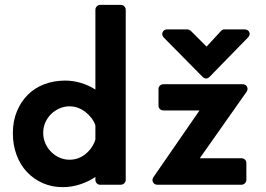

<svg xmlns="http://www.w3.org/2000/svg" viewBox="-20 -761 1096 791"><path d="M477 -741Q486 -741 492 -735Q498 -729 498 -721V-20Q498 -12 492 -6Q486 0 477 0H392Q384 0 378.5 -6Q373 -12 373 -20V-32Q347 -14 311.5 -2Q276 10 238 10Q194 10 156.5 -6.5Q119 -23 91.5 -52Q64 -81 48.5 -122Q33 -163 33 -213Q33 -262 49.5 -302Q66 -342 94.5 -370.5Q123 -399 162.5 -414Q202 -429 249 -429Q282 -429 314.5 -419Q347 -409 373 -392V-721Q373 -729 379 -735Q385 -741 393 -741ZM373 -245Q362 -276 332 -299.5Q302 -323 266 -323Q245 -323 225.5 -314.5Q206 -306 191 -291.5Q176 -277 167 -257Q158 -237 158 -214Q158 -190 167 -170Q176 -150 191 -135Q206 -120 225.5 -111.5Q245 -103 266 -103Q304 -103 333 -127Q362 -151 373 -186ZM803 -109H975Q983 -109 989 -103.5Q995 -98 995 -89V-20Q995 -12 989 -6Q983 0 975 0H629Q616 0 610.5 -10Q605 -20 612 -31L802 -306H654Q645 -306 639 -311.5Q633 -317 633 -326V-395Q633 -403 639 -408.5Q645 -414 654 -414H979Q992 -414 997.5 -404Q1003 -394 996 -383ZM986 -640Q1002 -640 1007 -628.5Q1012 -617 1001 -606L844 -445Q829 -430 814 -445L655 -606Q645 -617 650 -628.5Q655 -640 670 -640H753Q755 -640 759.5 -638Q764 -636 766 -634L831 -569L891 -634Q897 -640 905 -640Z"/></svg>

Font: Stadtwerke
Style: Bold
Weight: 700
Designer: Santiago Orozco
Foundry: Typemade
Version: Version 1.003